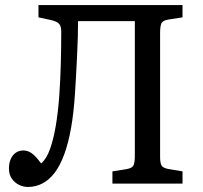

<svg xmlns="http://www.w3.org/2000/svg" viewBox="-20 -720 798 753"><path d="M89.8 13.2Q71.8 13.2 54.9 5.1Q38.1 -2.9 26.6 -19Q15.1 -35.2 15.1 -59.1Q15.1 -80.1 22 -95.9Q28.8 -111.8 41.5 -120.8Q54.2 -129.9 71.8 -129.9Q88.9 -129.9 104.5 -118.9Q120.1 -107.9 141.1 -79.1Q162.1 -96.2 176 -135Q189.9 -173.8 199 -228Q208 -282.2 212.4 -344Q216.8 -405.8 218.5 -470.9Q220.2 -536.1 220.2 -596.2Q220.2 -619.1 210.2 -628.2Q200.2 -637.2 176.8 -642.1L130.9 -651.9V-700.2H695.8V-651.9L639.2 -643.1Q617.2 -639.2 612.5 -627.2Q607.9 -615.2 607.9 -591.8V-104Q607.9 -81.1 613.5 -71Q619.1 -61 641.1 -57.1L695.8 -47.9V0H420.9V-47.9L478 -57.1Q500 -61 504.4 -73.5Q508.8 -85.9 508.8 -107.9V-637.2H286.1Q286.1 -612.3 285.2 -574.7Q284.2 -537.1 282 -495.1Q279.8 -453.1 277.8 -415Q275.9 -377 273.9 -351.1Q269 -275.9 258.5 -217Q248 -158.2 231.9 -114.5Q215.8 -70.8 194.8 -43Q173.8 -15.1 147.2 -1Q120.6 13.2 89.8 13.2Z"/></svg>

Font: Literata
Style: Regular
Weight: 400
Designer: Latin by Veronika Burian and Jose Scaglione. Greek by Irene Vlachou. Cyrillic by Vera Evstafieva.
Foundry: TypeTogether
Version: Version 3.002